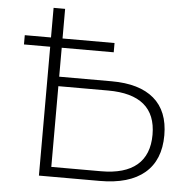

<svg xmlns="http://www.w3.org/2000/svg" viewBox="-53 -794 837 846"><g transform="rotate(5 366.0 -371.0)"><path d="M150 0V-570H34V-611H150V-742H201V-611H431V-570H201V-442H433Q556 -442 620.5 -387Q685 -332 685 -225Q685 -115 617 -57.5Q549 0 419 0ZM201 -43H421Q526 -43 579.5 -88.5Q633 -134 633 -223Q633 -400 421 -400H201Z"/></g></svg>

Font: Montserrat Z Light
Style: Regular
Weight: 300
Designer: Julieta Ulanovsky
Foundry: Julieta Ulanovsky
Version: Version 8.000